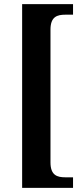

<svg xmlns="http://www.w3.org/2000/svg" viewBox="-20 -780 405 928"><path d="M87 128H333V77H296C257 77 224 68 224 5V-637C224 -700 257 -709 296 -709H333V-760H87Z"/></svg>

Font: Noto Serif Myanmar Condensed
Style: Bold
Weight: 700
Width: 3
Designer: Ben Mitchell and the Monotype Design Team
Foundry: Monotype Imaging Inc.
Version: Version 2.106